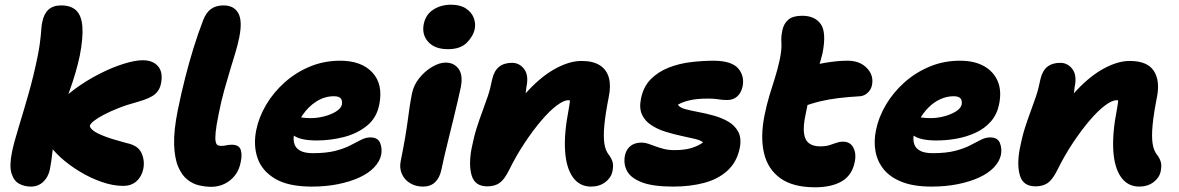

<svg xmlns="http://www.w3.org/2000/svg" viewBox="-20 -783 5011 816"><path d="M503 7Q461 7 413 -9.5Q365 -26 319.5 -53.5Q274 -81 238 -113.5Q202 -146 183 -179Q164 -212 169 -239Q178 -283 212.5 -325Q247 -367 296.5 -403.5Q346 -440 400.5 -468Q455 -496 504.5 -511.5Q554 -527 587 -527Q630 -527 652 -501Q674 -475 664 -427Q659 -400 638.5 -382.5Q618 -365 565 -350Q520 -338 483.5 -323.5Q447 -309 420.5 -295Q394 -281 379 -269Q364 -257 362 -249Q361 -241 374.5 -229.5Q388 -218 422.5 -204.5Q457 -191 518 -175Q567 -165 581.5 -132.5Q596 -100 589 -65Q582 -32 560 -12.5Q538 7 503 7ZM111 10Q84 10 61.5 -2Q39 -14 29 -46Q19 -78 31 -137Q39 -176 58.5 -239.5Q78 -303 100.5 -381.5Q123 -460 140 -544Q146 -574 149 -596Q152 -618 153.5 -634Q155 -650 156 -664Q157 -678 160 -691Q167 -725 186.5 -742.5Q206 -760 240 -760Q281 -760 303.5 -739Q326 -718 330 -671Q334 -624 319 -546Q311 -509 300.5 -473Q290 -437 277.5 -402.5Q265 -368 253 -335Q241 -302 231 -270.5Q221 -239 215 -209Q205 -161 202 -130.5Q199 -100 192 -63Q185 -30 163.5 -10Q142 10 111 10Z M878 11Q854 11 827 5Q800 -1 776.5 -19.5Q753 -38 737.5 -74Q722 -110 720 -169Q718 -228 736 -317Q751 -390 767.5 -454.5Q784 -519 802.5 -579Q821 -639 843 -696Q856 -730 877 -745Q898 -760 930 -760Q974 -760 992.5 -727.5Q1011 -695 997 -625Q991 -594 980.5 -559.5Q970 -525 958 -485.5Q946 -446 933 -399.5Q920 -353 909 -297Q899 -248 896.5 -221Q894 -194 896.5 -181.5Q899 -169 905.5 -166Q912 -163 919 -163Q929 -163 936.5 -164.5Q944 -166 950.5 -167Q957 -168 964 -168Q996 -168 1003 -146.5Q1010 -125 1003 -94Q997 -61 978.5 -37.5Q960 -14 934 -1.5Q908 11 878 11Z M1305 10Q1205 10 1149 -23.5Q1093 -57 1074.5 -111.5Q1056 -166 1069 -230Q1080 -285 1111 -337.5Q1142 -390 1189.5 -432.5Q1237 -475 1297 -500Q1357 -525 1426 -525Q1516 -525 1562.5 -475Q1609 -425 1592 -339Q1581 -282 1539.5 -248.5Q1498 -215 1441 -200.5Q1384 -186 1326 -186Q1256 -186 1227 -208Q1198 -230 1203 -256Q1206 -271 1214.5 -278.5Q1223 -286 1239 -286Q1249 -286 1263.5 -283.5Q1278 -281 1302 -281Q1329 -281 1358 -288.5Q1387 -296 1408 -309Q1429 -322 1433 -338Q1436 -356 1428 -365Q1420 -374 1399 -374Q1360 -374 1325 -352Q1290 -330 1264.5 -292Q1239 -254 1229 -207Q1226 -188 1231.5 -170.5Q1237 -153 1256 -142.5Q1275 -132 1310 -132Q1367 -132 1405.5 -142Q1444 -152 1469.5 -165.5Q1495 -179 1515 -189Q1535 -199 1554 -199Q1586 -199 1595.5 -175.5Q1605 -152 1600 -125Q1594 -97 1570.5 -72Q1547 -47 1508 -29Q1469 -11 1417.5 -0.5Q1366 10 1305 10Z M1778 10Q1746 10 1722 -5Q1698 -20 1687.5 -45Q1677 -70 1683 -98Q1695 -158 1702 -199.5Q1709 -241 1713 -271.5Q1717 -302 1721 -329Q1725 -356 1731 -386Q1738 -421 1761.5 -450.5Q1785 -480 1816 -498.5Q1847 -517 1874 -517Q1909 -517 1928.5 -491Q1948 -465 1939 -415Q1935 -396 1927 -361Q1919 -326 1908.5 -283Q1898 -240 1887.5 -197.5Q1877 -155 1868.5 -119Q1860 -83 1856 -62Q1849 -28 1829.5 -9Q1810 10 1778 10ZM1884 -574Q1828 -574 1800 -605Q1772 -636 1781 -681Q1789 -721 1821.5 -742Q1854 -763 1897 -763Q1936 -763 1960 -747Q1984 -731 1993 -708Q2002 -685 1998 -662Q1992 -630 1964.5 -602Q1937 -574 1884 -574Z M2492 10Q2443 10 2414.5 -30Q2386 -70 2381.5 -143.5Q2377 -217 2397 -319Q2400 -335 2401.5 -347Q2403 -359 2401.5 -368.5Q2400 -378 2394.5 -385.5Q2389 -393 2379 -399Q2405 -398 2423 -389.5Q2441 -381 2447.5 -363.5Q2454 -346 2445 -317Q2431 -340 2420 -348.5Q2409 -357 2395 -357Q2376 -357 2346 -334.5Q2316 -312 2281 -271Q2246 -230 2210 -176Q2174 -122 2143 -59Q2123 -19 2102.5 -5Q2082 9 2051 9Q1999 9 1985 -36Q1971 -81 1984 -151Q1994 -202 2006 -239.5Q2018 -277 2030 -309Q2042 -341 2053 -373.5Q2064 -406 2072 -447Q2080 -482 2101 -499Q2122 -516 2156 -516Q2188 -516 2208 -489Q2228 -462 2217 -412Q2215 -385 2208.5 -365.5Q2202 -346 2192.5 -324.5Q2183 -303 2171 -270.5Q2159 -238 2145 -186L2114 -242Q2167 -337 2226 -399.5Q2285 -462 2343.5 -493Q2402 -524 2451 -524Q2501 -524 2530 -505Q2559 -486 2568 -451.5Q2577 -417 2567 -370Q2553 -299 2548.5 -251Q2544 -203 2548.5 -173.5Q2553 -144 2566 -127Q2578 -112 2583 -96Q2588 -80 2583 -55Q2577 -27 2552 -8.5Q2527 10 2492 10Z M2841 10Q2754 10 2707 -8.5Q2660 -27 2644.5 -57Q2629 -87 2636 -122Q2641 -147 2659 -162Q2677 -177 2707 -177Q2721 -177 2735.5 -172Q2750 -167 2766 -161Q2782 -155 2801.5 -150Q2821 -145 2847 -145Q2891 -145 2920.5 -154.5Q2950 -164 2968 -178Q2958 -187 2932 -193Q2906 -199 2873.5 -206Q2841 -213 2807.5 -223.5Q2774 -234 2747.5 -251.5Q2721 -269 2708.5 -296Q2696 -323 2704 -363Q2714 -414 2745.5 -446Q2777 -478 2821.5 -495.5Q2866 -513 2916.5 -519Q2967 -525 3015 -525Q3090 -524 3117.5 -492Q3145 -460 3136 -415Q3130 -388 3113 -373Q3096 -358 3072 -358Q3055 -358 3044 -359.5Q3033 -361 3021 -362.5Q3009 -364 2987 -364Q2944 -364 2912.5 -357Q2881 -350 2861 -338Q2868 -326 2891.5 -319.5Q2915 -313 2947.5 -307Q2980 -301 3014 -291.5Q3048 -282 3075.5 -266Q3103 -250 3117.5 -223Q3132 -196 3124 -154Q3112 -95 3072.5 -58.5Q3033 -22 2973.5 -6Q2914 10 2841 10Z M3444 13Q3350 13 3296.5 -25.5Q3243 -64 3227 -132.5Q3211 -201 3229 -292Q3239 -341 3250.5 -378.5Q3262 -416 3273.5 -452Q3285 -488 3294 -530Q3303 -574 3301 -601Q3299 -628 3305 -654Q3311 -683 3330.5 -699.5Q3350 -716 3389 -716Q3443 -716 3468 -681Q3493 -646 3476 -558Q3470 -533 3461.5 -505Q3453 -477 3442.5 -445.5Q3432 -414 3422 -377.5Q3412 -341 3404 -298Q3393 -247 3397 -217Q3401 -187 3418.5 -174Q3436 -161 3465 -161Q3489 -161 3505 -166Q3521 -171 3534.5 -176Q3548 -181 3562 -181Q3594 -181 3607 -155Q3620 -129 3613 -96Q3602 -39 3558.5 -13Q3515 13 3444 13ZM3385 -327Q3335 -308 3314 -329.5Q3293 -351 3301 -391Q3307 -423 3323 -449Q3339 -475 3389 -492Q3434 -507 3486.5 -516Q3539 -525 3582 -525Q3634 -525 3664 -494Q3694 -463 3686 -422Q3683 -404 3669 -390Q3655 -376 3636 -374Q3584 -371 3543 -366Q3502 -361 3464.5 -352Q3427 -343 3385 -327Z M3939 10Q3864 10 3814 -9.5Q3764 -29 3736.5 -62.5Q3709 -96 3701 -139Q3693 -182 3703 -230Q3714 -285 3745 -337.5Q3776 -390 3823.5 -432.5Q3871 -475 3931 -500Q3991 -525 4060 -525Q4120 -525 4161 -502.5Q4202 -480 4220 -438.5Q4238 -397 4226 -339Q4217 -296 4191 -266.5Q4165 -237 4127.5 -219.5Q4090 -202 4047 -194Q4004 -186 3960 -186Q3890 -186 3861 -208Q3832 -230 3837 -256Q3840 -271 3848.5 -278.5Q3857 -286 3873 -286Q3883 -286 3897.5 -283.5Q3912 -281 3936 -281Q3963 -281 3992 -288.5Q4021 -296 4042 -309Q4063 -322 4067 -338Q4070 -356 4062 -365Q4054 -374 4033 -374Q4004 -374 3976.5 -361.5Q3949 -349 3926 -326Q3903 -303 3886.5 -272.5Q3870 -242 3863 -207Q3860 -188 3865.5 -170.5Q3871 -153 3890 -142.5Q3909 -132 3944 -132Q4001 -132 4039.5 -142Q4078 -152 4103.5 -165.5Q4129 -179 4149 -189Q4169 -199 4188 -199Q4220 -199 4229.5 -175.5Q4239 -152 4234 -125Q4228 -97 4204.5 -72Q4181 -47 4142 -29Q4103 -11 4051.5 -0.5Q4000 10 3939 10Z M4822 10Q4773 10 4744.5 -30Q4716 -70 4711.5 -143.5Q4707 -217 4727 -319Q4730 -335 4731.5 -347Q4733 -359 4731.5 -368.5Q4730 -378 4724.5 -385.5Q4719 -393 4709 -399Q4735 -398 4753 -389.5Q4771 -381 4777.5 -363.5Q4784 -346 4775 -317Q4761 -340 4750 -348.5Q4739 -357 4725 -357Q4706 -357 4676 -334.5Q4646 -312 4611 -271Q4576 -230 4540 -176Q4504 -122 4473 -59Q4453 -19 4432.5 -5Q4412 9 4381 9Q4329 9 4315 -36Q4301 -81 4314 -151Q4324 -202 4336 -239.5Q4348 -277 4360 -309Q4372 -341 4383 -373.5Q4394 -406 4402 -447Q4410 -482 4431 -499Q4452 -516 4486 -516Q4518 -516 4538 -489Q4558 -462 4547 -412Q4545 -385 4538.5 -365.5Q4532 -346 4522.5 -324.5Q4513 -303 4501 -270.5Q4489 -238 4475 -186L4444 -242Q4497 -337 4556 -399.5Q4615 -462 4673.5 -493Q4732 -524 4781 -524Q4856 -524 4883.5 -482Q4911 -440 4897 -370Q4883 -299 4878.5 -251Q4874 -203 4878.5 -173.5Q4883 -144 4896 -127Q4908 -112 4913 -96Q4918 -80 4913 -55Q4907 -27 4882 -8.5Q4857 10 4822 10Z"/></svg>

Font: Shantell Sans ExtraBold
Style: Italic
Weight: 800
Italic angle: -11°
Designer: Stephen Nixon, Anya Danilova, Shantell Martin
Foundry: Arrow Type
Version: Version 1.011;[c5ecc13dd]